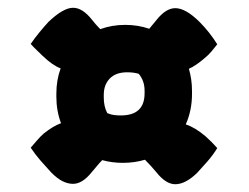

<svg xmlns="http://www.w3.org/2000/svg" viewBox="-20 -545 640 494"><path d="M125 -304Q125 -339 136 -369Q115 -377 90 -401Q83 -408 74.5 -416Q66 -424 59 -432Q70 -448 82 -462.5Q94 -477 105 -489Q143 -525 168 -525Q192 -525 216 -495Q226 -482 238 -470Q268 -481 302 -481Q335 -481 364 -471Q372 -481 383 -494Q407 -524 431 -524Q458 -524 494 -488Q506 -476 517.5 -461.5Q529 -447 539 -431Q532 -422 524 -412.5Q516 -403 506 -395Q484 -376 466 -368Q474 -341 474 -311V-303Q474 -261 458 -225Q482 -217 508 -195Q516 -188 524 -180Q532 -172 539 -164Q528 -146 514 -130Q500 -114 487 -100Q457 -71 431 -71Q407 -71 383 -101Q369 -118 353 -134Q326 -126 296 -126Q268 -126 243 -133Q236 -126 229.5 -118Q223 -110 216 -102Q192 -72 168 -72Q155 -72 141.5 -78.5Q128 -85 112 -101Q99 -115 85 -131Q71 -147 59 -165Q67 -174 75 -183.5Q83 -193 92 -201Q117 -221 137 -228Q125 -260 125 -296ZM247 -294Q247 -271 256 -254Q265 -250 273.5 -249Q282 -248 291 -248Q352 -248 352 -305V-312Q352 -337 337 -355Q325 -359 307 -359Q278 -359 262.5 -343Q247 -327 247 -301Z"/></svg>

Font: Recursive Mn Csl St Blk
Style: Regular
Weight: 900
Monospace: yes
Version: Version 1.079;hotconv 1.0.112;makeotfexe 2.5.65598; ttfautoh